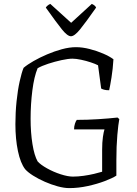

<svg xmlns="http://www.w3.org/2000/svg" viewBox="-20 -965 704 985"><path d="M335 0Q309 0 276 -9Q243 -18 210 -32.5Q177 -47 150 -64Q123 -81 109 -97Q85 -128 72 -190Q59 -252 59 -328Q59 -388 65 -445.5Q71 -503 81 -548Q91 -593 101 -617Q121 -634 152.5 -652Q184 -670 221.5 -686Q259 -702 297.5 -712.5Q336 -723 370 -723Q403 -723 440 -713.5Q477 -704 509.5 -690Q542 -676 562 -661Q559 -611 552 -567.5Q545 -524 540 -502Q524 -502 513.5 -505Q503 -508 499 -511L483 -630Q470 -637 446 -645Q422 -653 396 -658.5Q370 -664 352 -664Q330 -664 295.5 -656.5Q261 -649 227.5 -638Q194 -627 173 -615Q155 -572 146 -501Q137 -430 137 -356Q137 -285 146.5 -226Q156 -167 173 -137Q188 -120 221 -101.5Q254 -83 291 -71Q328 -59 354 -59Q380 -59 408.5 -63Q437 -67 462.5 -73Q488 -79 504 -84V-197Q504 -235 508 -262.5Q512 -290 516 -301H360Q360 -317 364.5 -330.5Q369 -344 374 -350Q428 -350 483 -353.5Q538 -357 583 -362L592 -354Q587 -329 582 -272.5Q577 -216 577 -143V-64Q557 -51 517.5 -36Q478 -21 430 -10.5Q382 0 335 0ZM344 -779Q326 -779 297.5 -814.5Q269 -850 215 -926Q217 -930 223 -935.5Q229 -941 238 -945L345 -848L451 -945Q469 -937 473 -926Q419 -849 390.5 -814Q362 -779 344 -779Z"/></svg>

Font: Texturina 72pt Light
Style: Regular
Weight: 300
Designer: Guillermo Torres Carreño
Foundry: Omnibus-Type
Version: Version 1.002; ttfautohint (v1.8.3)